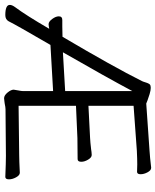

<svg xmlns="http://www.w3.org/2000/svg" viewBox="70 -820 760 940"><g transform="rotate(90 450.0 -350.0)"><path d="M858 -14Q858 4 846 4Q774 1 743 1L515 3Q505 3 487 7Q483 7 475.5 8.5Q468 10 461 10Q447 10 433 -7Q419 -24 419 -37Q419 -41 422.5 -58Q426 -75 426 -84V-230L200 -217Q101 -47 84 -12Q75 4 54 4Q4 4 4 -18Q4 -29 15 -44Q54 -96 121 -211Q115 -210 109.5 -209Q104 -208 99 -208H98Q86 -208 73 -225.5Q60 -243 60 -258Q60 -275 78 -275H110Q142 -275 160 -276Q307 -525 377 -665Q380 -671 383 -681.5Q386 -692 390 -699Q394 -706 401 -707Q404 -708 410 -708Q422 -708 440.5 -702.5Q459 -697 470.5 -692.5Q482 -688 487 -686L717 -702Q750 -704 800 -710H802Q814 -710 823.5 -692.5Q833 -675 833 -658Q833 -641 821 -641L785 -642Q760 -642 718 -640L498 -624V-403L655 -411Q676 -412 710 -416Q717 -417 724 -418Q731 -419 738 -419H739Q751 -419 761.5 -401.5Q772 -384 772 -368Q772 -350 759 -350Q690 -350 656 -349L498 -342V-61L742 -64Q765 -64 825 -67H826Q838 -67 848 -49Q858 -31 858 -14ZM236 -278 426 -289V-618Q359 -492 236 -278Z"/></g></svg>

Font: Fusion Kai T
Style: Regular
Weight: 400
Designer: Fontworks Inc.
Version: Version 24.134;May 13, 2024